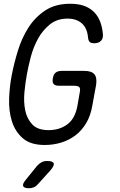

<svg xmlns="http://www.w3.org/2000/svg" viewBox="-20 -761 640 1021"><path d="M405 -275Q408 -293 400 -299Q392 -305 373 -305H293Q273 -305 265 -314.5Q257 -324 261 -344Q264 -365 275.5 -374.5Q287 -384 308 -384H429Q467 -384 482 -366Q497 -348 491 -309L471 -200Q462 -146 438.5 -106.5Q415 -67 381.5 -41.5Q348 -16 306 -3Q264 10 218 10Q142 10 101 -26Q60 -62 43 -117Q26 -172 28.5 -238Q31 -304 43 -364Q55 -426 75.5 -492.5Q96 -559 131 -614Q166 -669 220 -705Q274 -741 353 -741Q395 -741 425.5 -730.5Q456 -720 477.5 -699.5Q499 -679 511 -650Q523 -621 527 -582Q530 -558 517.5 -544.5Q505 -531 481 -531Q465 -531 457.5 -537.5Q450 -544 448 -562Q444 -611 415.5 -636.5Q387 -662 339 -662Q283 -662 244.5 -630.5Q206 -599 181.5 -554Q157 -509 143.5 -457.5Q130 -406 123 -366Q115 -323 110 -271Q105 -219 114 -174.5Q123 -130 151.5 -99.5Q180 -69 238 -69Q297 -69 338.5 -100Q380 -131 392 -200ZM118 194 177 121Q189 108 201.5 101.5Q214 95 230 95Q261 95 265.5 107.5Q270 120 247 146L183 217Q173 229 161 234.5Q149 240 135 240Q107 240 103 228Q99 216 118 194Z"/></svg>

Font: Maple Mono NL Light
Style: Italic
Weight: 300
Italic angle: -10°
Monospace: yes
Designer: subframe7536
Version: Version 7.000